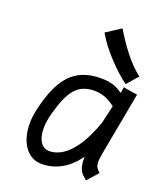

<svg xmlns="http://www.w3.org/2000/svg" viewBox="-144 -870 815 968"><g transform="rotate(20 264.0 -386.5)"><path d="M507.8 -579.6C447.3 -621.6 383.8 -711.9 344.7 -778.3L266.6 -727.5C302.7 -659.2 395 -561.5 455.6 -519.5ZM155.3 -251C189.9 -377.9 228.5 -434.6 321.8 -434.6C372.6 -434.6 408.2 -409.7 432.6 -392.6L410.6 -296.9C382.3 -215.8 317.9 -70.3 207.5 -70.3C169.4 -70.3 143.1 -106.4 143.1 -168.9C143.1 -192.9 147 -220.2 155.3 -251ZM527.8 -489.3 452.1 -501C451.2 -491.2 449.7 -480.5 447.3 -469.2C423.8 -485.4 393.1 -504.9 331.5 -504.9C184.6 -504.9 119.1 -420.9 78.1 -246.1C71.8 -218.8 68.8 -192.4 68.8 -167.5C68.8 -68.4 117.7 3.9 193.4 3.9C296.9 3.9 358.4 -64.5 386.7 -105.5C386.2 -101.1 386.2 -97.2 386.2 -93.3C386.2 -26.4 413.6 -13.2 433.6 4.9L485.4 -53.2C468.3 -69.3 459.5 -79.1 459.5 -104.5C459.5 -120.1 462.9 -141.6 469.2 -173.8Z"/></g></svg>

Font: Fantasque Sans Mono
Style: RegItalic
Weight: 400
Italic angle: -11°
Monospace: yes
Designer: Jany Belluz
Version: Version 1.6.3